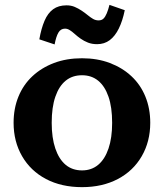

<svg xmlns="http://www.w3.org/2000/svg" viewBox="-20 -761 675 791"><path d="M599 -255Q599 -178 564 -117.5Q529 -57 465.5 -23.5Q402 10 318 10Q233 10 169.5 -23.5Q106 -57 71 -117.5Q36 -178 36 -255Q36 -314 56 -363Q76 -412 113.5 -447Q151 -482 202.5 -501.5Q254 -521 318 -521Q381 -521 432.5 -501.5Q484 -482 521.5 -447Q559 -412 579 -363Q599 -314 599 -255ZM193 -255Q193 -193 208 -149Q223 -105 250.5 -82Q278 -59 318 -59Q357 -59 384.5 -82Q412 -105 427 -149Q442 -193 442 -255Q442 -319 427 -362.5Q412 -406 384.5 -428.5Q357 -451 318 -451Q278 -451 250.5 -428.5Q223 -406 208 -362.5Q193 -319 193 -255ZM380 -579Q359 -579 342.5 -585.5Q326 -592 312.5 -601.5Q299 -611 288.5 -620.5Q278 -630 268 -636.5Q258 -643 248 -643Q230 -643 220.5 -626.5Q211 -610 205 -578L142 -599Q150 -644 163.5 -675.5Q177 -707 199 -723Q221 -739 254 -739Q273 -739 288 -732.5Q303 -726 316.5 -717Q330 -708 341.5 -698.5Q353 -689 363.5 -683Q374 -677 386 -677Q399 -677 406.5 -684.5Q414 -692 420 -706.5Q426 -721 431 -741L494 -719Q485 -675 469.5 -643.5Q454 -612 432 -595.5Q410 -579 380 -579Z"/></svg>

Font: Roboto Serif 28pt SemiBold
Style: Regular
Weight: 600
Designer: Greg Gazdowicz
Foundry: Commercial Type
Version: Version 1.008